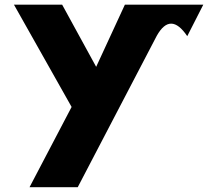

<svg xmlns="http://www.w3.org/2000/svg" viewBox="-20 -533 925 813"><path d="M39.1 -513.2H243.2L387.2 -250L508.8 -513.2H840.8L772.9 -379.9Q702.1 -484.9 644 -381.8L309.1 259.8H105L283.2 -80.1Z"/></svg>

Font: Hussar Preview
Style: Bold
Weight: 700
Foundry: Cannot Into Space Fonts, PlusOne Fonts
Version: Version 2.29RC2 "Millennial"